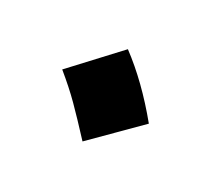

<svg xmlns="http://www.w3.org/2000/svg" viewBox="-61 -513 466 423"><g transform="rotate(30 172.5 -302.0)"><path d="M60 -304 163 -415Q226 -368 285 -296L178 -189Q141 -229 117 -253Q93 -277 60 -304Z"/></g></svg>

Font: Noto Sans Arabic
Style: Bold
Weight: 700
Designer: Nadine Chahine
Foundry: Monotype Imaging Inc.
Version: Version 1.001